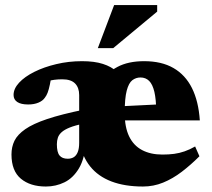

<svg xmlns="http://www.w3.org/2000/svg" viewBox="-20 -700 812 736"><path d="M219 -396Q202.5 -396 188.8 -394.2Q175 -392.5 165 -389L180 -430Q175.5 -396 171.2 -376Q167 -356 162.5 -344.5Q158 -333 152 -325.5Q144 -313.5 127.2 -306.5Q110.5 -299.5 88 -299.5Q60.5 -299.5 46.2 -309Q32 -318.5 32 -336Q32 -360 53.2 -383Q74.5 -406 111.5 -424.5Q148.5 -443 195.8 -454.2Q243 -465.5 294.5 -465.5Q342 -465.5 374.5 -455Q407 -444.5 426.2 -426.5Q445.5 -408.5 454 -386H366Q389 -421.5 430.2 -443.5Q471.5 -465.5 532.5 -465.5Q599.5 -465.5 645 -439.2Q690.5 -413 715.8 -362.5Q741 -312 746 -238.5H410.5V-291L663.5 -303.5L579 -271.5Q578.5 -319 571.8 -347.8Q565 -376.5 551.8 -389.8Q538.5 -403 518.5 -403Q501 -403 487.2 -392.5Q473.5 -382 465.8 -352.8Q458 -323.5 458 -266.5Q458 -212.5 475 -177.2Q492 -142 524.5 -124.8Q557 -107.5 602.5 -107.5Q627 -107.5 647.5 -110.2Q668 -113 687.5 -119.8Q707 -126.5 728 -138.5L744.5 -101Q711.5 -68 676.8 -41.5Q642 -15 605.2 0Q568.5 15 528 15Q458 15 407 -4.5Q356 -24 325.5 -62.2Q295 -100.5 285 -156H309.5Q305 -92.5 282.8 -55Q260.5 -17.5 227.2 -1.2Q194 15 156 15Q96 15 60 -15Q24 -45 24 -108Q24 -137 35.5 -160.5Q47 -184 76.8 -204.8Q106.5 -225.5 161 -243.8Q215.5 -262 301 -279.5V-226Q268 -219.5 247.5 -211.2Q227 -203 216.2 -193.2Q205.5 -183.5 201.8 -172Q198 -160.5 198 -147Q198 -116.5 208.2 -104Q218.5 -91.5 239.5 -91.5Q253 -91.5 262.8 -97.5Q272.5 -103.5 278 -117Q283.5 -130.5 283.5 -153V-335.5Q283.5 -364 267.8 -380Q252 -396 219 -396ZM355 -515.5 417.5 -680.5H582.5V-655.5L414 -515.5Z"/></svg>

Font: Newsreader 16pt 16pt ExtraBold
Style: Regular
Weight: 800
Version: Version 1.003